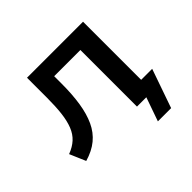

<svg xmlns="http://www.w3.org/2000/svg" viewBox="-151 -672 974 974"><g transform="rotate(-45 336.0 -185.0)"><path d="M467 128 512 0H449V-81H635L562 128ZM68 13 31 -73Q68 -87 92 -109Q116 -131 129.5 -165Q143 -199 148.5 -246Q154 -293 154 -356V-498H556V0H445V-406H257V-353Q257 -276 247.5 -215Q238 -154 217 -108.5Q196 -63 159.5 -33Q123 -3 68 13Z"/></g></svg>

Font: Nunito Sans 7pt SemiBold
Style: Regular
Weight: 600
Designer: Vernon Adams
Foundry: Vernon Adams
Version: Version 3.101;gftools[0.9.27]